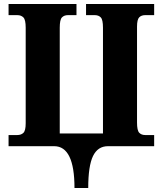

<svg xmlns="http://www.w3.org/2000/svg" viewBox="-20 -734 816 964"><path d="M354 210H423Q423 99 447 49.5Q471 0 522 0H754V-56H709Q690 -56 679 -67.5Q668 -79 668 -119V-600Q668 -636 679 -647Q690 -658 709 -658H754V-714H412V-658H456Q475 -658 486 -646.5Q497 -635 497 -595V-64H280V-595Q280 -635 291 -646.5Q302 -658 321 -658H364V-714H23V-658H67Q86 -658 97.5 -646.5Q109 -635 109 -595V-115Q109 -78 97.5 -67Q86 -56 67 -56H23V0H252Q354 0 354 210Z"/></svg>

Font: Noto Serif SemiCondensed Extra
Style: Regular
Weight: 800
Width: 4
Designer: Monotype Design Team
Foundry: Monotype Imaging Inc.
Version: Version 1.002